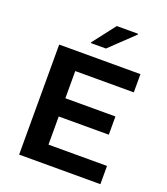

<svg xmlns="http://www.w3.org/2000/svg" viewBox="-161 -1017 981 1128"><g transform="rotate(20 330.0 -453.0)"><path d="M92 0V-688H600V-574H234V-404H547V-290H234V-114H600V0ZM264 -760V-765L373 -906H506V-901L358 -760Z"/></g></svg>

Font: Saira SemiExpanded SemiBold
Style: Regular
Weight: 600
Width: 6
Designer: Hector Gatti with collaboration of the Omnibus-Type team
Foundry: Omnibus-Type
Version: Version 1.101